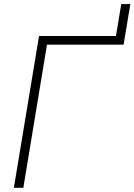

<svg xmlns="http://www.w3.org/2000/svg" viewBox="-20 -900 644 920"><path d="M528.8 -686.5 561 -880.4H604.5L572.3 -686.5ZM578.6 -727.5 571.3 -686H205.1L91.8 0H46.4L167 -727.5Z"/></svg>

Font: Inter 24pt ExtraLight
Style: Italic
Weight: 250
Italic angle: -9.3988°
Version: Version 4.001;git-66647c0bb